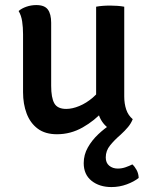

<svg xmlns="http://www.w3.org/2000/svg" viewBox="-20 -521 588 758"><path d="M470.5 -140Q470.5 -112 478.2 -88.8Q486 -65.5 504 -50.5L421 -6.5Q389 -24.5 374.2 -56.8Q359.5 -89 359.5 -128V-494.5Q383 -499 415 -499Q446 -499 470.5 -494.5ZM71 -386Q71 -412.5 67.5 -436.2Q64 -460 53.5 -477.5Q65.5 -488 84.2 -494.5Q103 -501 123.5 -501Q156 -501 169 -483.2Q182 -465.5 182 -431V-182.5Q182 -135 194.5 -113Q207 -91 241.5 -91Q265.5 -91 293.2 -102.5Q321 -114 346.5 -135.8Q372 -157.5 387.5 -187.5V-83Q354 -45 306.5 -18Q259 9 205 9Q158.5 9 129 -13Q99.5 -35 85.2 -72.8Q71 -110.5 71 -157ZM502.5 128Q512 136.5 519.5 150.5Q527 164.5 527.5 181.5Q509.5 196 480.5 206.8Q451.5 217.5 420 217.5Q372.5 217.5 341.5 192.8Q310.5 168 310.5 123Q310.5 90 326.8 61.2Q343 32.5 367.8 9.2Q392.5 -14 417.5 -30L504 -50.5Q497.5 -34 485.5 -19.5Q473.5 -5 456 11Q432 31.5 414.8 52.8Q397.5 74 397.5 100.5Q397.5 122 411.2 133.2Q425 144.5 445 144.5Q461 144.5 476 139.2Q491 134 502.5 128Z"/></svg>

Font: Signika Negative Medium
Style: Regular
Weight: 500
Designer: Anna Giedry
Foundry: Anna Giedry
Version: Version 2.001